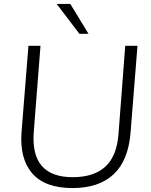

<svg xmlns="http://www.w3.org/2000/svg" viewBox="-20 -944 766 972"><path d="M347 8Q208 8 143.5 -66Q79 -140 89 -275L124 -712H185L151 -277Q133 -47 348 -47Q456 -47 514 -101Q572 -155 580 -267L614 -712H676L641 -274Q630 -132 555.5 -62Q481 8 347 8ZM382 -773 267 -924H336L428 -773Z"/></svg>

Font: Muli Light
Style: Italic
Weight: 300
Italic angle: -4.541°
Designer: Vernon Adams
Foundry: Vernon Adams
Version: Version 2.100; ttfautohint (v1.8.1.43-b0c9)